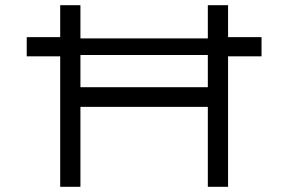

<svg xmlns="http://www.w3.org/2000/svg" viewBox="-20 -720 1111 740"><path d="M83 -503V-577H221L257 -572H818L845 -577H988V-503H846L823 -508H255L221 -503ZM781 0V-700H859V0ZM212 0V-700H290V0ZM250 -308 251 -384H814V-308Z"/></svg>

Font: Lexend Peta Light
Style: Regular
Weight: 300
Version: Version 1.007